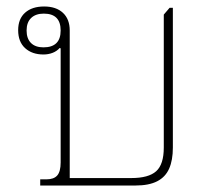

<svg xmlns="http://www.w3.org/2000/svg" viewBox="-20 -572 655 592"><path d="M104 0V-19H123Q146 -19 156.5 -31Q167 -43 167 -71V-423L164 -424Q155 -414 142 -409Q129 -404 114 -404Q79 -404 57.5 -423.5Q36 -443 36 -479Q36 -514 57.5 -533Q79 -552 116 -552Q153 -552 174 -532.5Q195 -513 195 -478V-23H385Q438 -23 461.5 -44Q485 -65 485 -117V-527L503 -548H513V-117Q513 -78 501.5 -52Q490 -26 464.5 -13Q439 0 398 0ZM114 -426Q167 -426 167 -478Q167 -530 115 -530Q90 -530 76 -516.5Q62 -503 62 -478Q62 -453 75.5 -439.5Q89 -426 114 -426Z"/></svg>

Font: Noto Serif Thai Thin
Style: Regular
Weight: 250
Version: Version 2.001